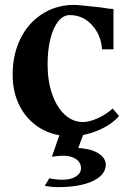

<svg xmlns="http://www.w3.org/2000/svg" viewBox="-20 -537 530 778"><path d="M31.2 -234Q31.2 -314.2 61.4 -377.3Q91.6 -440.4 146.3 -477.3Q201 -514.2 271 -517.2Q286.2 -517.6 315.2 -514.7Q344.2 -511.8 386 -507.2Q427.4 -500.2 439.8 -500.8V-337.2H393.4Q389.4 -396.2 351.8 -436.6Q314.2 -477 259.8 -475.8Q234.6 -474.6 214.8 -449Q195 -423.4 183.9 -378.5Q172.8 -333.6 172.8 -277Q172.8 -209.2 191.2 -156Q209.6 -102.8 242.1 -72.7Q274.6 -42.6 316 -42.6Q342.4 -42.6 376.4 -58Q410.4 -73.4 436.6 -97.2L462.4 -67Q431.6 -31.2 376.5 -8.2Q321.4 14.8 265.2 14.8Q197.2 14.8 143.9 -17Q90.6 -48.8 60.9 -105.4Q31.2 -162 31.2 -234ZM198.6 220.8Q188.6 220.4 178.8 218.7Q169 217 161.4 216L179.8 185.4Q206 191.2 234.6 191.2Q267 191.2 287.6 178.2Q308.2 165.2 308.2 144.8Q308.2 121.8 288.5 107.9Q268.8 94 236.8 94Q221.4 94 190.2 97.8L231 -18.4H327.2L294.2 70.2L291 62.2Q296.4 62.2 299.4 62.8Q334.2 65.2 357.5 73.9Q380.8 82.6 394.7 97.4Q408.6 112.2 408.6 129.8Q408.6 172 356.1 196.6Q303.6 221.2 216.4 221.2Q206 221.2 198.6 220.8Z"/></svg>

Font: Wittgenstein
Style: Regular
Weight: 400
Designer: Jörg Drees
Foundry: Jörg Drees
Version: Version 1.003;Glyphs 3.1.2 (3151)